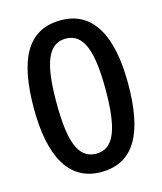

<svg xmlns="http://www.w3.org/2000/svg" viewBox="-110 -807 760 898"><g transform="rotate(-15 269.5 -357.5)"><path d="M497 -358C497 -590 424 -725 269 -725C103 -725 41 -589 41 -358C41 -127 113 10 269 10C434 10 497 -127 497 -358ZM150 -358C150 -543 181 -636 269 -636C356 -636 388 -543 388 -358C388 -170 356 -79 269 -79C181 -79 150 -171 150 -358Z"/></g></svg>

Font: Noto Sans Thai Medium
Style: Regular
Weight: 500
Designer: Monotype Design Team
Foundry: Monotype Imaging Inc.
Version: Version 1.901